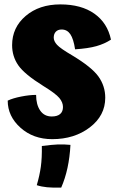

<svg xmlns="http://www.w3.org/2000/svg" viewBox="-20 -587 539 872"><path d="M307 -336Q397 -282 427.5 -239Q458 -196 458 -143Q458 -62 388 -8.5Q318 45 217 45Q131 45 73 -7Q15 -59 15 -130Q38 -141 76 -148.5Q114 -156 144 -156Q144 -112 162.5 -85Q181 -58 215 -58Q240 -58 253 -69Q266 -80 266 -101Q266 -122 249.5 -142Q233 -162 176 -197Q91 -250 63 -290.5Q35 -331 35 -382Q35 -462 96.5 -514.5Q158 -567 254 -567Q349 -567 408.5 -525Q468 -483 484 -407Q455 -388 418 -377.5Q381 -367 321 -363Q314 -410 299.5 -431.5Q285 -453 260 -453Q243 -453 233.5 -443Q224 -433 224 -416Q224 -400 239 -383.5Q254 -367 307 -336ZM170 76Q218 70 243.5 69Q269 68 300 71Q297 127 286.5 175.5Q276 224 258 265Q220 266 194 263.5Q168 261 147 254Q160 210 165.5 170Q171 130 170 76Z"/></svg>

Font: Atma
Style: Bold
Weight: 700
Designer: Gregori Vincens, Jeremie Hornus, Riccardo Olocco, Yoann Minet.
Foundry: black foundry
Version: Version 1.102;PS 1.100;hotconv 1.0.86;makeotf.lib2.5.63406